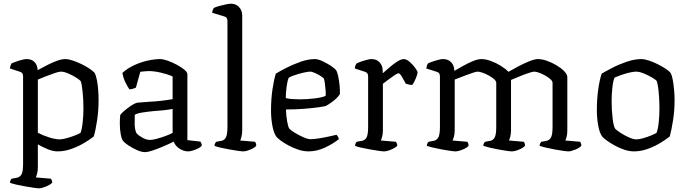

<svg xmlns="http://www.w3.org/2000/svg" viewBox="-20 -820 3730 1040"><path d="M192 200Q183 200 162.5 197Q142 194 116.5 189.5Q91 185 68.5 180Q46 175 34 170Q34 163 37 157Q40 151 43 148L70 143Q85 141 95 127Q105 113 105 68V-407Q105 -426 89 -431L34 -449Q35 -460 37.5 -466Q40 -472 43 -477Q59 -484 84.5 -492Q110 -500 125 -500Q152 -500 167.5 -483.5Q183 -467 184 -440Q208 -453 235 -467Q262 -481 288 -490.5Q314 -500 334 -500Q351 -500 374.5 -492Q398 -484 422 -472.5Q446 -461 465 -448Q484 -435 492 -426Q500 -412 505 -386Q510 -360 512 -330.5Q514 -301 514 -278Q514 -222 506 -168.5Q498 -115 488 -81Q471 -67 439 -47.5Q407 -28 368.5 -14Q330 0 292 0Q267 0 238 -12Q209 -24 185 -38V85Q185 106 181 120.5Q177 135 174 141L256 148Q258 151 260.5 156.5Q263 162 263 169Q254 180 230 190Q206 200 192 200ZM304 -65Q317 -65 341 -71.5Q365 -78 386.5 -86.5Q408 -95 416 -100Q424 -120 428 -158.5Q432 -197 432 -231Q432 -279 427.5 -323Q423 -367 417 -381Q411 -388 392 -400Q373 -412 350 -422Q327 -432 309 -432Q300 -432 277.5 -424.5Q255 -417 229.5 -407Q204 -397 185 -389V-101Q211 -87 245.5 -76Q280 -65 304 -65Z M765 4Q747 4 722 -7Q697 -18 675.5 -32.5Q654 -47 647 -56Q639 -66 634 -92.5Q629 -119 629 -152Q629 -164 629.5 -174.5Q630 -185 631 -195Q632 -201 649.5 -216.5Q667 -232 688.5 -246.5Q710 -261 725 -264Q734 -265 751 -266Q768 -267 791 -269Q818 -270 853 -274Q888 -278 915 -283V-406Q885 -419 849.5 -427Q814 -435 785 -435Q773 -435 761.5 -433.5Q750 -432 740 -431L716 -345Q712 -344 703.5 -340.5Q695 -337 681 -336Q672 -349 660 -372.5Q648 -396 643 -425Q669 -449 705 -466Q741 -483 779 -491.5Q817 -500 848 -500Q863 -500 887.5 -491.5Q912 -483 936.5 -470Q961 -457 978 -443Q995 -429 995 -418V-61L1066 -53Q1067 -50 1070 -44.5Q1073 -39 1073 -31Q1067 -23 1053 -16Q1039 -9 1024 -4.5Q1009 0 999 0Q975 0 952 -15Q929 -30 921 -53Q895 -40 864.5 -27Q834 -14 807.5 -5Q781 4 765 4ZM793 -62Q805 -62 828 -68Q851 -74 875.5 -83Q900 -92 915 -100V-230Q889 -225 863 -222.5Q837 -220 810 -218Q779 -215 750.5 -210.5Q722 -206 710 -198Q709 -175 709.5 -146.5Q710 -118 719 -99Q729 -87 751 -74.5Q773 -62 793 -62Z M1297 0Q1289 0 1268.5 -3Q1248 -6 1223 -10.5Q1198 -15 1175.5 -20Q1153 -25 1142 -30Q1142 -37 1145 -43Q1148 -49 1151 -52L1178 -57Q1194 -59 1203 -74.5Q1212 -90 1212 -132V-707Q1212 -715 1208.5 -721.5Q1205 -728 1195 -731L1129 -751Q1130 -760 1133 -767Q1136 -774 1138 -777Q1148 -782 1166 -787Q1184 -792 1202.5 -796Q1221 -800 1231 -800Q1258 -800 1275 -781.5Q1292 -763 1292 -736V-115Q1292 -94 1288 -79.5Q1284 -65 1281 -59L1362 -52Q1364 -49 1366 -43.5Q1368 -38 1368 -31Q1363 -23 1349.5 -16Q1336 -9 1321.5 -4.5Q1307 0 1297 0Z M1651 0Q1624 0 1595.5 -9.5Q1567 -19 1542 -32.5Q1517 -46 1500 -59Q1483 -72 1478 -78Q1463 -98 1455.5 -138Q1448 -178 1448 -222Q1448 -283 1456 -336.5Q1464 -390 1474 -421Q1493 -433 1529 -451.5Q1565 -470 1607 -485Q1649 -500 1686 -500Q1702 -500 1726 -489Q1750 -478 1771.5 -464Q1793 -450 1801 -439Q1807 -430 1812 -406.5Q1817 -383 1819.5 -356Q1822 -329 1821 -310Q1807 -289 1783 -271Q1759 -253 1745 -246Q1735 -243 1702.5 -238.5Q1670 -234 1624.5 -230.5Q1579 -227 1529 -227Q1530 -192 1535.5 -162Q1541 -132 1547 -123Q1554 -115 1576 -101.5Q1598 -88 1622.5 -77Q1647 -66 1663 -66Q1679 -66 1707.5 -70.5Q1736 -75 1763.5 -81Q1791 -87 1803 -90Q1806 -87 1810.5 -80Q1815 -73 1815 -66Q1784 -41 1740 -20.5Q1696 0 1651 0ZM1605 -282Q1644 -282 1685 -287Q1726 -292 1744 -301Q1745 -314 1743.5 -333Q1742 -352 1739.5 -369.5Q1737 -387 1734 -395Q1731 -399 1717 -408Q1703 -417 1686.5 -424.5Q1670 -432 1659 -432Q1648 -432 1624 -426.5Q1600 -421 1576.5 -413Q1553 -405 1544 -399Q1536 -380 1532 -347Q1528 -314 1528 -289Q1540 -285 1561.5 -283.5Q1583 -282 1605 -282Z M2060 0Q2052 0 2031.5 -3Q2011 -6 1985.5 -10.5Q1960 -15 1937 -20Q1914 -25 1903 -30Q1903 -36 1906 -42.5Q1909 -49 1912 -52L1939 -57Q1956 -59 1965 -74.5Q1974 -90 1974 -132V-407Q1974 -426 1957 -431L1902 -449Q1903 -460 1906 -467Q1909 -474 1912 -477Q1927 -484 1953 -492Q1979 -500 1993 -500Q2020 -500 2036.5 -482Q2053 -464 2053 -437V-423Q2066 -434 2087 -452.5Q2108 -471 2130 -485.5Q2152 -500 2167 -500Q2182 -500 2199.5 -484.5Q2217 -469 2229.5 -451.5Q2242 -434 2242 -428Q2242 -420 2233 -397Q2224 -374 2213 -360Q2203 -360 2192.5 -362.5Q2182 -365 2178 -367Q2169 -384 2157.5 -403.5Q2146 -423 2139 -423Q2132 -423 2114 -410.5Q2096 -398 2078 -384.5Q2060 -371 2054 -366V-115Q2054 -94 2050 -79.5Q2046 -65 2043 -59L2125 -52Q2126 -49 2129 -43.5Q2132 -38 2132 -31Q2123 -20 2099 -10Q2075 0 2060 0Z M2447 0Q2439 0 2418.5 -3Q2398 -6 2373 -10.5Q2348 -15 2325.5 -20.5Q2303 -26 2292 -30Q2292 -37 2295 -43Q2298 -49 2301 -52L2328 -57Q2343 -59 2353 -73.5Q2363 -88 2363 -132V-407Q2363 -415 2359.5 -421.5Q2356 -428 2346 -431L2289 -449Q2291 -460 2293 -466Q2295 -472 2299 -477Q2314 -484 2340 -492Q2366 -500 2380 -500Q2408 -500 2424.5 -482Q2441 -464 2441 -436Q2463 -449 2490 -464Q2517 -479 2543 -489.5Q2569 -500 2588 -500Q2610 -500 2638 -490Q2666 -480 2692 -464Q2718 -448 2734 -431Q2756 -444 2786.5 -460Q2817 -476 2846.5 -488Q2876 -500 2894 -500Q2916 -500 2943 -490.5Q2970 -481 2995 -466Q3020 -451 3036.5 -434Q3053 -417 3053 -402V-115Q3053 -93 3049 -78.5Q3045 -64 3042 -59L3123 -52Q3124 -49 3126.5 -43.5Q3129 -38 3129 -31Q3121 -20 3097 -10Q3073 0 3059 0Q3051 0 3030 -3Q3009 -6 2984 -10.5Q2959 -15 2936.5 -20.5Q2914 -26 2903 -30Q2903 -38 2906 -43.5Q2909 -49 2912 -52L2939 -57Q2954 -59 2963.5 -74Q2973 -89 2973 -132V-371Q2973 -381 2961 -391.5Q2949 -402 2932 -411.5Q2915 -421 2899 -426.5Q2883 -432 2874 -432Q2865 -432 2840 -423.5Q2815 -415 2789 -404Q2763 -393 2748 -387V-116Q2748 -94 2744 -79.5Q2740 -65 2737 -59L2818 -52Q2819 -49 2821.5 -43.5Q2824 -38 2824 -31Q2816 -20 2792 -10Q2768 0 2753 0Q2744 0 2724 -3Q2704 -6 2679 -10.5Q2654 -15 2632 -20.5Q2610 -26 2598 -30Q2598 -37 2601 -43Q2604 -49 2607 -52L2634 -57Q2650 -59 2659 -74.5Q2668 -90 2668 -132V-371Q2668 -381 2656 -391.5Q2644 -402 2626.5 -411.5Q2609 -421 2592.5 -426.5Q2576 -432 2567 -432Q2560 -432 2543.5 -426.5Q2527 -421 2506.5 -413.5Q2486 -406 2468.5 -399Q2451 -392 2443 -389V-116Q2443 -95 2439 -80.5Q2435 -66 2431 -59L2512 -52Q2514 -49 2516 -43.5Q2518 -38 2518 -31Q2513 -23 2499.5 -16Q2486 -9 2471.5 -4.5Q2457 0 2447 0Z M3414 0Q3389 0 3362 -9Q3335 -18 3310.5 -31.5Q3286 -45 3268 -58Q3250 -71 3243 -79Q3228 -98 3220.5 -138.5Q3213 -179 3213 -223Q3213 -284 3220.5 -336.5Q3228 -389 3239 -421Q3259 -433 3295.5 -452Q3332 -471 3374.5 -485.5Q3417 -500 3454 -500Q3471 -500 3495 -492Q3519 -484 3543 -472Q3567 -460 3586 -447.5Q3605 -435 3612 -425Q3620 -412 3624.5 -386Q3629 -360 3631.5 -331Q3634 -302 3634 -278Q3634 -221 3625.5 -167.5Q3617 -114 3608 -81Q3591 -67 3560.5 -48Q3530 -29 3491.5 -14.5Q3453 0 3414 0ZM3428 -65Q3442 -65 3464.5 -71.5Q3487 -78 3507.5 -86.5Q3528 -95 3536 -100Q3544 -119 3548 -156.5Q3552 -194 3552 -229Q3552 -261 3550 -293Q3548 -325 3544.5 -349Q3541 -373 3537 -382Q3532 -388 3512 -400Q3492 -412 3467.5 -422Q3443 -432 3425 -432Q3411 -432 3388 -426.5Q3365 -421 3342.5 -413Q3320 -405 3309 -400Q3301 -383 3297 -345Q3293 -307 3293 -274Q3293 -221 3298.5 -177.5Q3304 -134 3312 -123Q3318 -116 3339 -102Q3360 -88 3385 -76.5Q3410 -65 3428 -65Z"/></svg>

Font: Texturina Light
Style: Regular
Weight: 300
Designer: Guillermo Torres Carreño
Foundry: Omnibus-Type
Version: Version 1.002; ttfautohint (v1.8.3)